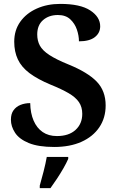

<svg xmlns="http://www.w3.org/2000/svg" viewBox="-20 -744 612 985"><path d="M258 10Q177 10 128 -10Q79 -30 57.5 -62.5Q36 -95 36 -130Q36 -160 49.5 -178.5Q63 -197 85.5 -206Q108 -215 135 -215Q136 -163 152.5 -125Q169 -87 199 -66.5Q229 -46 272 -46Q333 -46 367.5 -77.5Q402 -109 402 -160Q402 -195 385 -220Q368 -245 332 -266Q296 -287 239 -310Q172 -338 131 -369Q90 -400 71.5 -439.5Q53 -479 53 -530Q53 -589 84 -632.5Q115 -676 168.5 -700Q222 -724 289 -724Q392 -724 443 -690.5Q494 -657 494 -609Q494 -575 466.5 -553.5Q439 -532 385 -532Q385 -561 374.5 -592Q364 -623 340.5 -645Q317 -667 277 -667Q231 -667 201 -641Q171 -615 171 -567Q171 -535 184.5 -510Q198 -485 233 -462Q268 -439 332 -413Q430 -373 476 -325.5Q522 -278 522 -203Q522 -139 489.5 -91Q457 -43 398 -16.5Q339 10 258 10ZM184 208Q193 177 203.5 136Q214 95 220 61H330V71Q321 92 305.5 119Q290 146 272.5 172.5Q255 199 239 221H184Z"/></svg>

Font: Noto Naskh Arabic SemiBold
Style: Regular
Weight: 600
Designer: Monotype Design Team, David Williams, Mohamad Dakak and Nizar Qandah
Foundry: Monotype Imaging Inc.
Version: Version 2.016